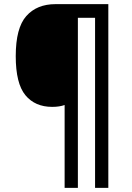

<svg xmlns="http://www.w3.org/2000/svg" viewBox="-20 -831 635 927"><path d="M503 76H439V-745H356V76H292V-324Q267 -315 232 -315Q149 -315 102.5 -371.5Q56 -428 56 -560Q56 -696 107 -753.5Q158 -811 248 -811H503Z"/></svg>

Font: Noto Sans Tamil UI SemiCondensed Medium
Style: Regular
Weight: 500
Width: 4
Designer: Jelle Bosma - Monotype Design Team
Foundry: Monotype Imaging Inc.
Version: Version 2.004; ttfautohint (v1.8.4.7-5d5b)